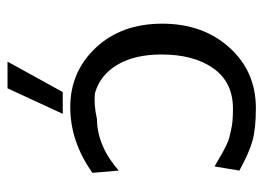

<svg xmlns="http://www.w3.org/2000/svg" viewBox="-115 -411 701 511"><g transform="rotate(90 235.5 -155.5)"><path d="M43 -237Q43 -345 106.5 -415.5Q170 -486 268 -486Q322 -486 354.5 -477Q387 -468 434 -442L423 -376Q417 -379 403 -387.5Q389 -396 384 -398.5Q379 -401 367 -407Q355 -413 347 -415Q339 -417 326 -420Q313 -423 299.5 -424Q286 -425 269 -425Q199 -425 162 -373Q125 -321 125 -235Q125 -164 152 -118Q179 -72 227 -58Q256 -54 297 -63Q369 -64 434 -121L440 -51Q357 8 265 8Q171 8 107 -60Q43 -128 43 -237ZM144 175 225 28H283L215 175Z"/></g></svg>

Font: Coval
Style: Light
Weight: 300
Foundry: Context Ltd
Version: Version 001.000